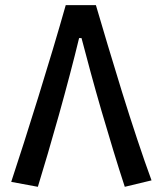

<svg xmlns="http://www.w3.org/2000/svg" viewBox="-20 -718 626 743"><path d="M351.1 -698.2Q370.6 -631.8 396.7 -544.4Q422.9 -457 452.1 -362.5Q481.4 -268.1 511 -179.2Q540.5 -90.3 566.4 -20L462.9 4.9Q441.4 -60.5 418.5 -135.7Q395.5 -210.9 373 -288.1Q350.6 -365.2 330.8 -438Q311 -510.7 295.4 -570.8H286.1Q270.5 -505.9 250.2 -429Q230 -352.1 208 -273.4Q186 -194.8 164.8 -122.8Q143.6 -50.8 126.5 4.9L23.4 -14.2Q45.4 -80.6 72.5 -165.3Q99.6 -250 128.4 -343Q157.2 -436 184.6 -527.3Q211.9 -618.7 234.4 -698.2Z"/></svg>

Font: Cascadia Mono PL
Style: Regular
Weight: 400
Monospace: yes
Designer: Aaron Bell
Foundry: Saja Typeworks
Version: Version 2404.023; ttfautohint (v1.8.4)